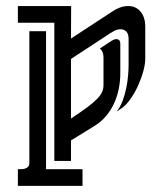

<svg xmlns="http://www.w3.org/2000/svg" viewBox="-20 -460 540 635"><path d="M322.3 -270Q322.3 -289.6 310.5 -299.8L348.6 -324.7Q360.4 -332.5 369.1 -330.1Q377.9 -327.6 377.9 -315.4V-218.3Q377.9 -193.8 373.3 -168.9Q368.7 -144 358.4 -120.6Q348.1 -97.2 331.5 -77.1Q314.9 -57.1 291 -42.5L214.8 4.4V72.3H159.7V-384.8H39.1V-439.9H215.3L214.8 -332.5L352.1 -422.4Q374.5 -437 394.3 -439.5Q414.1 -441.9 428.7 -434.6Q443.4 -427.2 451.9 -411.1Q460.4 -395 460.4 -372.6V-265.1Q460.4 -248.5 454.1 -225.1Q447.8 -201.7 437 -177.7Q426.3 -153.8 411.6 -132.8Q397 -111.8 380.9 -101.1L365.7 -90.8Q377.9 -106 385.5 -126.5Q393.1 -147 397.5 -168.5Q401.9 -189.9 403.6 -210.2Q405.3 -230.5 405.3 -244.6V-331.5Q405.3 -355.5 388.4 -361.6Q371.6 -367.7 347.7 -352.1L214.8 -265.1V-67.9Q246.6 -88.9 267.3 -104.2Q288.1 -119.6 300.3 -132.1Q312.5 -144.5 317.4 -155.3Q322.3 -166 322.3 -178.7ZM132.3 -356.9V99.6H252.9V154.8H39.1V99.6Q45.4 99.6 52 99.4Q58.6 99.1 64.2 97.2Q69.8 95.2 73.5 90.8Q77.1 86.4 77.1 77.6V-356.9Z"/></svg>

Font: Isar CAT
Style: Regular
Weight: 400
Designer: Digitized by Peter Wiegel
Foundry: CAT-Fonts, Peter Wiegel
Version: Version 1.000; ttfautohint (v1.3)